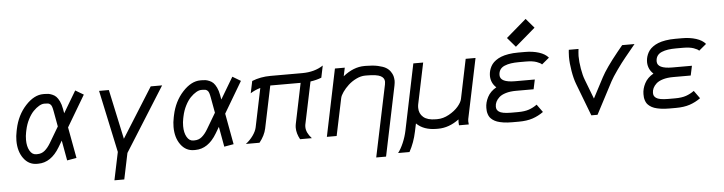

<svg xmlns="http://www.w3.org/2000/svg" viewBox="-53 -1017 5507 1461"><g transform="rotate(-5 2700.5 -286.5)"><path d="M367.2 -99.1Q300.8 12.2 202.1 12.2H192.9Q130.4 12.2 91.3 -41Q52.2 -94.2 52.2 -176.3Q52.2 -211.9 60.1 -249L63.5 -265.6Q85.4 -370.1 150.9 -441.2Q216.3 -512.2 286.6 -512.2H295.9Q312.5 -512.2 325 -510.5Q337.4 -508.8 354.7 -501.7Q372.1 -494.6 384.5 -482.2Q397 -469.7 408.7 -445.6Q420.4 -421.4 426.3 -388.2L432.6 -353L531.2 -518.6L593.8 -481.4L452.6 -243.2L496.1 -6.3L423.8 6.3L396 -147.5ZM375.5 -257.3 354 -375.5Q350.1 -397.5 345.7 -410.2Q341.3 -422.9 333.7 -429.2Q326.2 -435.5 318.4 -437.3Q310.5 -439 295.9 -439H286.6Q269.5 -439 247.8 -426.5Q226.1 -414.1 204.1 -391.6Q182.1 -369.1 163.1 -332Q144 -294.9 134.8 -251L131.3 -234.4Q125.5 -207 125.5 -176.3Q125.5 -126.5 144 -93.8Q162.6 -61 192.9 -61H202.1Q234.9 -61 258.8 -81.1Q282.7 -101.1 303.7 -136.2Z M769 188.5 813.5 -24.4 711.9 -499.5H786.6L868.2 -120.1L1106.4 -499.5H1193.4L885.7 -10.3L844.2 188.5Z M1567.4 -99.1Q1501 12.2 1402.3 12.2H1393.1Q1330.6 12.2 1291.5 -41Q1252.4 -94.2 1252.4 -176.3Q1252.4 -211.9 1260.3 -249L1263.7 -265.6Q1285.6 -370.1 1351.1 -441.2Q1416.5 -512.2 1486.8 -512.2H1496.1Q1512.7 -512.2 1525.1 -510.5Q1537.6 -508.8 1554.9 -501.7Q1572.3 -494.6 1584.7 -482.2Q1597.2 -469.7 1608.9 -445.6Q1620.6 -421.4 1626.5 -388.2L1632.8 -353L1731.4 -518.6L1793.9 -481.4L1652.8 -243.2L1696.3 -6.3L1624 6.3L1596.2 -147.5ZM1575.7 -257.3 1554.2 -375.5Q1550.3 -397.5 1545.9 -410.2Q1541.5 -422.9 1533.9 -429.2Q1526.4 -435.5 1518.6 -437.3Q1510.7 -439 1496.1 -439H1486.8Q1469.7 -439 1448 -426.5Q1426.3 -414.1 1404.3 -391.6Q1382.3 -369.1 1363.3 -332Q1344.2 -294.9 1335 -251L1331.5 -234.4Q1325.7 -207 1325.7 -176.3Q1325.7 -126.5 1344.2 -93.8Q1362.8 -61 1393.1 -61H1402.3Q1435.1 -61 1459 -81.1Q1482.9 -101.1 1503.9 -136.2Z M2252.4 -104Q2251.5 -99.6 2251.5 -89.8Q2251.5 -45.4 2293.5 0H2203.6Q2178.2 -45.9 2178.2 -89.8Q2178.2 -104 2181.2 -118.7L2245.1 -426.8H2022H2013.2L1945.8 -104Q1934.6 -51.3 1893.6 0H1789.6Q1821.8 -24.4 1845 -56.9Q1868.2 -89.4 1874.5 -118.7L1936 -415Q1892.6 -402.3 1859.9 -380.9L1879.4 -473.1Q1944.8 -499.5 2022 -499.5H2263.7Q2358.4 -499.5 2424.3 -543.5L2405.3 -452.1Q2366.2 -437 2320.8 -430.7Z M2751.5 -512.2Q2803.7 -512.2 2842.5 -503.7Q2881.3 -495.1 2902.6 -482.7Q2923.8 -470.2 2936.8 -451.4Q2949.7 -432.6 2953.9 -416.7Q2958 -400.9 2959 -380.9Q2959 -366.7 2954.6 -343.8L2843.8 189H2768.6L2883.3 -358.4Q2885.7 -370.6 2885.7 -379.4Q2885.7 -408.7 2856.4 -423.8Q2827.1 -439 2751.5 -439H2739.3Q2706.1 -439 2670.9 -421.9Q2635.7 -404.8 2609.4 -380.4Q2583 -356 2564.7 -329.8Q2546.4 -303.7 2542.5 -284.2L2482.9 0H2408.2L2514.6 -512.7H2589.8L2576.2 -448.2Q2656.2 -512.2 2739.3 -512.2Z M2937.5 169.9Q2959.5 141.6 2978.8 96.7Q2998 51.8 3007.8 4.9L3112.3 -499.5H3187.5L3122.1 -186.5Q3119.6 -174.8 3119.6 -159.2Q3119.6 -115.2 3150.9 -88.1Q3182.1 -61 3245.6 -61H3257.8Q3302.2 -61 3346.4 -85.4Q3390.6 -109.9 3417.5 -141.1Q3444.3 -172.4 3449.7 -197.8L3512.2 -499.5H3587.4L3491.7 -41Q3490.2 -34.2 3490.2 -24.9Q3490.2 -16.6 3492.2 0H3417.5Q3416 -13.2 3416 -23.9Q3416 -39.1 3417.5 -44.9Q3340.3 12.2 3257.8 12.2H3245.6Q3147 12.2 3092.3 -42.5L3079.1 19.5Q3062 101.6 3024.4 169.9Z M3725.6 -263.2Q3686.5 -298.3 3684.6 -351.6Q3684.6 -366.7 3687 -380.9Q3689.5 -395 3696 -411.4Q3702.6 -427.7 3713.1 -441.9Q3723.6 -456.1 3741.7 -469.2Q3759.8 -482.4 3783.2 -491.7Q3806.6 -501 3840.3 -506.6Q3874 -512.2 3915 -512.2H3966.8Q4025.4 -512.2 4072.8 -497.1Q4120.1 -481.9 4144 -453.1L4087.4 -406.2Q4079.1 -417 4048.3 -428Q4017.6 -439 3966.8 -439H3915Q3879.9 -439 3853 -435.1Q3826.2 -431.2 3803.7 -421.9Q3781.2 -412.6 3769.5 -395.3Q3757.8 -377.9 3757.8 -353Q3757.8 -296.9 3872.6 -296.9H4022.5L4006.8 -223.6H3872.6Q3827.6 -223.6 3794.4 -213.6Q3761.2 -203.6 3743.4 -187.3Q3725.6 -170.9 3717.3 -153.3Q3709 -135.7 3709 -117.2Q3709 -104.5 3713.1 -95.5Q3717.3 -86.4 3728.5 -78.1Q3739.7 -69.8 3762.9 -65.4Q3786.1 -61 3821.3 -61H3873Q3924.3 -61 3957.5 -72.5Q3990.7 -84 4019.5 -105L4062.5 -45.4Q4023.9 -17.6 3979.5 -2.7Q3935.1 12.2 3873 12.2H3821.3Q3785.2 12.2 3756.3 7.8Q3727.5 3.4 3708.5 -3.4Q3689.5 -10.3 3675.5 -20.8Q3661.6 -31.2 3654.3 -41.5Q3647 -51.8 3642.6 -65.7Q3638.2 -79.6 3637.2 -89.8Q3636.2 -100.1 3636.2 -113.8Q3636.2 -154.3 3657.5 -195.6Q3678.7 -236.8 3725.6 -263.2ZM3900.9 -557.6 3838.9 -629.9 3992.7 -762.2 4054.7 -689.9Z M4371.1 -471.7Q4369.6 -456.1 4369.6 -445.8Q4369.6 -401.4 4378.7 -348.6Q4387.7 -295.9 4400.9 -262.2L4458 -113.3L4539.6 -268.6Q4575.2 -336.4 4667.5 -450.7L4707.5 -499.5H4801.8L4724.1 -404.8Q4694.3 -368.7 4656.7 -315.7Q4619.1 -262.7 4603 -232.4L4474.6 12.2H4427.2L4332.5 -235.8Q4316.4 -277.8 4306.4 -337.9Q4296.4 -397.9 4296.4 -445.8Q4296.4 -463.4 4297.9 -479.5L4299.8 -499.5H4374Z M4925.8 -263.2Q4886.7 -298.3 4884.8 -351.6Q4884.8 -366.7 4887.2 -380.9Q4889.6 -395 4896.2 -411.4Q4902.8 -427.7 4913.3 -441.9Q4923.8 -456.1 4941.9 -469.2Q4960 -482.4 4983.4 -491.7Q5006.8 -501 5040.5 -506.6Q5074.2 -512.2 5115.2 -512.2H5167Q5225.6 -512.2 5272.9 -497.1Q5320.3 -481.9 5344.2 -453.1L5287.6 -406.2Q5279.3 -417 5248.5 -428Q5217.8 -439 5167 -439H5115.2Q5080.1 -439 5053.2 -435.1Q5026.4 -431.2 5003.9 -421.9Q4981.4 -412.6 4969.7 -395.3Q4958 -377.9 4958 -353Q4958 -296.9 5072.8 -296.9H5222.7L5207 -223.6H5072.8Q5027.8 -223.6 4994.6 -213.6Q4961.4 -203.6 4943.6 -187.3Q4925.8 -170.9 4917.5 -153.3Q4909.2 -135.7 4909.2 -117.2Q4909.2 -104.5 4913.3 -95.5Q4917.5 -86.4 4928.7 -78.1Q4939.9 -69.8 4963.1 -65.4Q4986.3 -61 5021.5 -61H5073.2Q5124.5 -61 5157.7 -72.5Q5190.9 -84 5219.7 -105L5262.7 -45.4Q5224.1 -17.6 5179.7 -2.7Q5135.3 12.2 5073.2 12.2H5021.5Q4985.4 12.2 4956.5 7.8Q4927.7 3.4 4908.7 -3.4Q4889.6 -10.3 4875.7 -20.8Q4861.8 -31.2 4854.5 -41.5Q4847.2 -51.8 4842.8 -65.7Q4838.4 -79.6 4837.4 -89.8Q4836.4 -100.1 4836.4 -113.8Q4836.4 -154.3 4857.7 -195.6Q4878.9 -236.8 4925.8 -263.2Z"/></g></svg>

Font: Anka/Coder
Style: Italic
Weight: 400
Italic angle: -12°
Monospace: yes
Version: Version 001.100